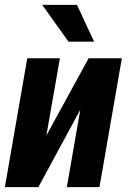

<svg xmlns="http://www.w3.org/2000/svg" viewBox="-22 -767 526 787"><path d="M168 -211.4 341.3 -528.3H477.5L385.7 0H252L307.1 -317.4L135.3 0H-2L89.8 -528.3H223.6ZM293.5 -747.1 363.8 -596.2H258.8L150.9 -747.1Z"/></svg>

Font: Roboto Condensed
Style: Bold Italic
Weight: 700
Italic angle: -12°
Designer: Christian Robertson
Foundry: Google
Version: Version 3.0